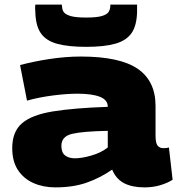

<svg xmlns="http://www.w3.org/2000/svg" viewBox="-20 -802 768 832"><path d="M33 -160Q33 -231 75 -267.5Q117 -304 208 -319Q299 -334 447 -339V-340Q447 -369 413 -382.5Q379 -396 315 -396Q271 -396 211 -388.5Q151 -381 97 -366L67 -520Q126 -536 196 -546.5Q266 -557 330 -557Q499 -557 576.5 -504Q654 -451 654 -343V-215Q654 -182 663 -171Q672 -160 687 -160Q693 -160 699.5 -160.5Q706 -161 712 -163L728 -23Q704 -8 673 1Q642 10 606 10Q553 10 518 -8Q483 -26 466 -67Q414 -31 355.5 -10.5Q297 10 220 10Q167 10 124.5 -9Q82 -28 57.5 -65.5Q33 -103 33 -160ZM246 -170Q246 -141 262 -128.5Q278 -116 305 -116Q334 -116 376 -128Q418 -140 447 -163V-235Q339 -233 292.5 -222Q246 -211 246 -170ZM353 -599Q277 -599 228.5 -612Q180 -625 157 -658Q134 -691 133 -753Q132 -759 132 -766.5Q132 -774 133 -782H248Q248 -780 248 -778Q248 -776 249 -774Q249 -760 256.5 -749.5Q264 -739 286 -732.5Q308 -726 353 -726Q399 -726 421 -732.5Q443 -739 450 -749.5Q457 -760 458 -774Q458 -780 458 -782H574Q574 -774 574 -766.5Q574 -759 574 -752Q573 -693 551 -660Q529 -627 481 -613Q433 -599 353 -599Z"/></svg>

Font: Georama Extended ExtraBold
Style: Regular
Weight: 800
Width: 7
Designer: Jean-Baptiste Levee
Foundry: Production Type
Version: Version 1.000